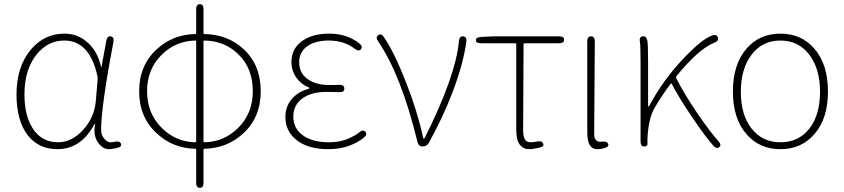

<svg xmlns="http://www.w3.org/2000/svg" viewBox="-20 -701 4042 919"><path d="M255 13Q166 13 114 -52Q59 -122 59 -249Q59 -382 128 -464Q193 -540 288 -540Q348 -540 393 -503Q446 -460 464 -381Q465 -376 466 -381L489 -507Q494 -530 510 -527Q527 -524 523 -500Q464 -192 464 -79Q464 -53 479.5 -36.5Q495 -20 506 -20Q517 -20 528 -22L531 -23Q553 -27 559 -13Q565 1 541 7L527 10Q514 13 500 13Q472 13 450 -18Q425 -52 435 -104Q436 -109 434.5 -109Q433 -109 430 -103Q366 13 255 13ZM258 -20Q324 -20 378.5 -80Q433 -140 439 -222L447 -317Q448 -328 446 -338Q409 -507 287 -507Q209 -507 155 -440Q97 -368 97 -249Q97 -144 139.5 -82Q182 -20 258 -20Z M937 198Q919 198 919 174V16Q919 11 914 11Q807 9 730 -63Q646 -140 646 -264Q646 -388 730 -465Q807 -536 914 -538Q919 -538 919 -543V-657Q919 -681 937 -681Q954 -681 954 -657V-543Q954 -538 959 -538Q1070 -536 1146 -466Q1228 -390 1228 -264.5Q1228 -139 1144 -62Q1066 9 959 11Q954 11 954 16V174Q954 198 937 198ZM914 -20Q919 -20 919 -25V-502Q919 -507 914 -507Q822 -505 755 -440Q684 -371 684 -264.5Q684 -158 755 -88Q822 -22 914 -20ZM954 -25Q954 -20 959 -20Q1052 -22 1119 -88Q1190 -157 1190 -265Q1190 -373 1122 -440Q1057 -505 959 -507Q954 -507 954 -502Z M1550 13Q1456 13 1401 -29.5Q1346 -72 1346 -141Q1346 -196 1382 -233Q1412 -264 1455 -275Q1461 -277 1461 -279.5Q1461 -282 1455 -284Q1420 -298 1397.5 -330.5Q1375 -363 1375 -405Q1375 -469 1428 -506Q1477 -540 1556 -540Q1640 -540 1699 -494Q1718 -479 1708 -466Q1698 -453 1679 -467Q1627 -507 1554 -507Q1492 -507 1454 -482Q1412 -454 1412 -403.5Q1412 -353 1449 -325Q1489 -294 1557 -294Q1569 -294 1581 -294L1604 -295Q1628 -296 1628 -277Q1629 -259 1604 -260L1565 -261Q1553 -261 1541 -261Q1471 -261 1427.5 -230Q1384 -199 1384 -142.5Q1384 -86 1430 -53Q1476 -20 1554 -20Q1603 -20 1640 -34.5Q1677 -49 1700 -68Q1718 -83 1729 -70Q1740 -57 1721 -42Q1693 -19 1650.5 -3Q1608 13 1550 13Z M2003 0Q1983 0 1978 -22Q1901 -340 1790 -503Q1776 -523 1791 -533Q1805 -543 1818 -523Q1869 -447 1925 -303Q1978 -168 2005 -43Q2006 -37 2008.5 -37Q2011 -37 2014 -43Q2161 -337 2177 -505Q2179 -529 2197 -527Q2216 -524 2212 -501Q2198 -397 2147 -262Q2102 -143 2033 -18Q2023 0 2003 0Z M2540 10Q2527 13 2513 13Q2485 13 2468 -8.5Q2451 -30 2451 -81V-489Q2451 -494 2446 -494H2282Q2258 -494 2258 -508Q2257 -522 2281 -524L2318 -526Q2330 -527 2343 -527H2656Q2680 -527 2680 -511Q2680 -494 2656 -494H2491Q2486 -494 2486 -489L2484 -75Q2484 -20 2519 -20Q2530 -20 2541 -22L2553 -24Q2575 -28 2580 -13Q2586 1 2561 6Z M2865 10Q2852 13 2838 13Q2791 13 2791 -66V-503Q2791 -527 2809 -527Q2827 -527 2827 -503L2824 -59Q2824 -40 2833 -30Q2842 -20 2863 -23Q2885 -26 2891 -12Q2896 2 2872 8Z M3423 3Q3412 14 3395 -3Q3354 -49 3293 -140Q3234 -226 3195 -300Q3193 -304 3190 -300Q3154 -253 3115 -188Q3083 -135 3079 -36Q3079 -24 3079 -12Q3079 0 3063 0Q3046 0 3046 -24V-396Q3046 -486 3043 -500Q3038 -523 3055 -527Q3072 -531 3078 -508Q3082 -491 3082 -409V-196Q3082 -191 3084 -191Q3086 -191 3089 -197Q3153 -316 3244 -413Q3337 -513 3388 -531Q3410 -539 3416 -522Q3422 -506 3400 -497Q3324 -467 3218 -337Q3214 -332 3217 -326Q3256 -250 3315 -163Q3379 -69 3419 -25Q3435 -7 3423 3Z M3553 -59Q3488 -133 3488 -263Q3488 -393 3553 -468Q3615 -540 3715.5 -540Q3816 -540 3878 -468Q3943 -393 3943 -263Q3943 -133 3878 -59Q3816 13 3715.5 13Q3615 13 3553 -59ZM3577.5 -85.5Q3629 -20 3716 -20Q3803 -20 3854 -85.5Q3905 -151 3905 -261.5Q3905 -372 3853.5 -439.5Q3802 -507 3715.5 -507Q3629 -507 3577.5 -439.5Q3526 -372 3526 -261.5Q3526 -151 3577.5 -85.5Z"/></svg>

Font: Resource Han Rounded KR ExtraLight
Style: Regular
Weight: 250
Designer: Cyano Hao (round all glyphs); Ryoko NISHIZUKA 西塚涼子 (kana, bopomofo & ideographs); Paul D. Hunt (Latin, Greek & Cyrillic)
Foundry: Cyano Hao
Version: 0.990